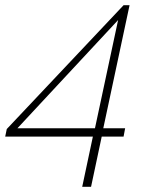

<svg xmlns="http://www.w3.org/2000/svg" viewBox="-47 -591 574 738"><path d="M310 -66H-27L-21 -95L428 -571H451L350 -98H434L428 -66H344L303 127H269ZM318 -98 407 -514 20 -98Z"/></svg>

Font: Raleway-v4020 ExtraLight
Style: Italic
Weight: 275
Italic angle: -12°
Designer: Matt McInerney, Pablo Impallari, Rodrigo Fuenzalida
Foundry: Matt McInerney, Pablo Impallari, Rodrigo Fuenzalida
Version: Version 4.020;PS 004.020;hotconv 1.0.88;makeotf.lib2.5.64775